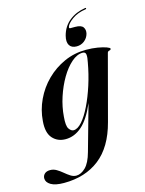

<svg xmlns="http://www.w3.org/2000/svg" viewBox="-202 -757 819 1082"><g transform="rotate(-15 207.0 -216.0)"><path d="M361.5 -22Q325.5 115 241.8 180Q158 245 34.5 245Q-16 245 -41.8 229.8Q-67.5 214.5 -67.5 191.5Q-67.5 176 -56.2 165.2Q-45 154.5 -23.5 154.5Q-4 154.5 13.2 164.8Q30.5 175 46.8 188.8Q63 202.5 79 212.8Q95 223 112 223Q139.5 223 166 197.2Q192.5 171.5 209 111L283.5 -154.5Q246.5 -68 202.8 -29.5Q159 9 107 9Q60.5 9 31.8 -23Q3 -55 8.5 -122Q13 -186.5 40.8 -245.2Q68.5 -304 114.5 -349.5Q160.5 -395 219.8 -421.5Q279 -448 347 -448Q383 -448 414 -442.8Q445 -437.5 464 -430.5Q483 -423.5 483 -418.5Q483 -411.5 473.5 -409.8Q464 -408 462 -399.5ZM129.5 -116.5Q124.5 -63 136.8 -45.5Q149 -28 163 -28Q187 -28 213 -57.5Q239 -87 263.2 -137Q287.5 -187 307.5 -249.2Q327.5 -311.5 339 -377Q345 -404.5 343.2 -420.8Q341.5 -437 324.5 -437Q292 -437 259 -408.2Q226 -379.5 198.2 -332.2Q170.5 -285 152 -228.5Q133.5 -172 129.5 -116.5ZM321.5 -588.5Q356.5 -588.5 367.8 -572.8Q379 -557 373.5 -534.5Q367 -510.5 347.5 -495.2Q328 -480 302.5 -480Q272.5 -480 260.5 -499.8Q248.5 -519.5 257.5 -554.5Q271 -606 309.8 -637Q348.5 -668 403 -676.5Q409 -677.5 408.5 -673.5Q408.5 -669.5 404 -669Q357 -662.5 324.8 -639.2Q292.5 -616 287.5 -597Q285.5 -588.5 293.5 -588.5Z"/></g></svg>

Font: Fraunces 144pt SemiBold
Style: Italic
Weight: 600
Italic angle: -16°
Version: Version 1.000;[0bf87f6ff]